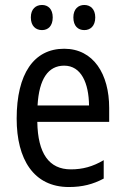

<svg xmlns="http://www.w3.org/2000/svg" viewBox="-20 -742 502 772"><path d="M104 -672C104 -637 124 -621 149 -621C173 -621 192 -637 192 -672C192 -706 173 -722 149 -722C124 -722 104 -706 104 -672ZM275 -672C275 -637 294 -621 319 -621C343 -621 363 -637 363 -672C363 -706 343 -722 319 -722C295 -722 275 -706 275 -672ZM238 -546C116 -546 47 -445 47 -265C47 -102 115 10 257 10C311 10 354 -1 397 -24V-98C353 -72 312 -61 265 -61C177 -61 132 -125 130 -252H419V-308C419 -444 356 -546 238 -546ZM238 -478C307 -478 337 -407 338 -318H131C137 -425 174 -478 238 -478Z"/></svg>

Font: Noto Sans Malayalam Condensed
Style: Regular
Weight: 400
Width: 3
Designer: Jelle Bosma - Monotype Design Team
Foundry: Monotype Imaging Inc.
Version: Version 2.104